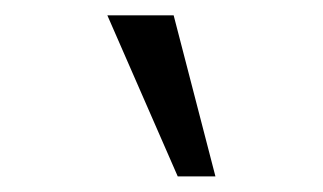

<svg xmlns="http://www.w3.org/2000/svg" viewBox="-20 -874 412 245"><path d="M206.8 -648.9 117 -854.4H201.6L254.9 -648.9Z"/></svg>

Font: Lohit Gurmukhi
Style: Regular
Weight: 400
Version: Version 2.91.2